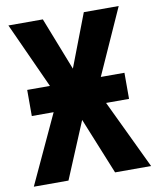

<svg xmlns="http://www.w3.org/2000/svg" viewBox="-81 -777 685 840"><g transform="rotate(-10 261.5 -357.0)"><path d="M46 -422H147L14 -714H167L259 -479L349 -714H504L373 -422H478V-306H376L522 0H362L260 -251L155 0H1L143 -306H46Z"/></g></svg>

Font: Noto Sans Display Condensed
Style: Bold
Weight: 700
Width: 3
Designer: Monotype Design Team
Foundry: Monotype Imaging Inc.
Version: Version 2.003